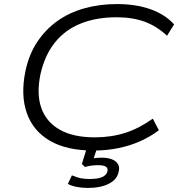

<svg xmlns="http://www.w3.org/2000/svg" viewBox="-20 -733 885 945"><path d="M440 8Q309 8 226 -40Q143 -88 112 -176.5Q81 -265 105 -382Q122 -464 162.5 -525.5Q203 -587 261.5 -629Q320 -671 395 -692Q470 -713 556 -713Q648 -713 719.5 -688Q791 -663 837 -613L802 -557Q752 -604 692.5 -626Q633 -648 553 -648Q454 -648 377 -617Q300 -586 250 -523.5Q200 -461 179 -367Q159 -270 183.5 -201Q208 -132 274.5 -94.5Q341 -57 446 -57Q527 -57 596 -79Q665 -101 732 -149L762 -92Q720 -60 669 -37.5Q618 -15 560.5 -3.5Q503 8 440 8ZM411 192Q382 192 355.5 186.5Q329 181 314 172L334 130Q357 140 376 144Q395 148 420 148Q462 148 483 138.5Q504 129 509 110Q512 94 500.5 87Q489 80 462 80Q447 80 431 82Q415 84 398 89L383 74L412 -20H463L438 56L415 51Q437 46 451.5 44.5Q466 43 478 43Q510 43 530.5 51Q551 59 560.5 74.5Q570 90 564 112Q557 150 516.5 171Q476 192 411 192Z"/></svg>

Font: Nunito Sans 10pt Expanded Light
Style: Italic
Weight: 300
Width: 7
Italic angle: -9°
Designer: Vernon Adams
Foundry: Vernon Adams
Version: Version 3.101;gftools[0.9.27]